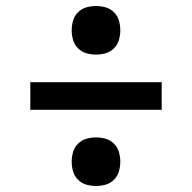

<svg xmlns="http://www.w3.org/2000/svg" viewBox="-20 -660 640 640"><path d="M300 -478Q284 -478 268 -482.5Q252 -487 240 -499Q228 -511 223.5 -527Q219 -543 219 -559Q219 -575 223.5 -591Q228 -607 240 -619Q252 -631 268 -635.5Q284 -640 300 -640Q316 -640 332 -635.5Q348 -631 360 -619Q372 -607 376.5 -591Q381 -575 381 -559Q381 -543 376.5 -527Q372 -511 360 -499Q348 -487 332 -482.5Q316 -478 300 -478ZM519 -294H81V-386H519ZM300 -40Q284 -40 268 -44.5Q252 -49 240 -61Q228 -73 223.5 -89Q219 -105 219 -121Q219 -137 223.5 -153Q228 -169 240 -181Q252 -193 268 -197.5Q284 -202 300 -202Q316 -202 332 -197.5Q348 -193 360 -181Q372 -169 376.5 -153Q381 -137 381 -121Q381 -105 376.5 -89Q372 -73 360 -61Q348 -49 332 -44.5Q316 -40 300 -40Z"/></svg>

Font: Iosevka Extended
Style: Bold
Weight: 700
Width: 7
Monospace: yes
Designer: Belleve Invis
Foundry: Belleve Invis
Version: Version 32.5.0; ttfautohint (v1.8.4)